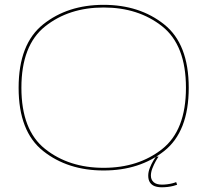

<svg xmlns="http://www.w3.org/2000/svg" viewBox="-20 -701 877 794"><path d="M408.5 4Q557.5 4 659 -76.5Q760.5 -157 760.5 -338Q760.5 -519 659 -600Q557.5 -681 408.5 -681Q259.5 -681 158.2 -600Q57 -519 57 -338Q57 -157 158.5 -76.5Q260 4 408.5 4ZM408.5 -7Q265 -7 166.8 -84.8Q68.5 -162.5 68.5 -338Q68.5 -514 166.8 -592Q265 -670 408.5 -670Q552.5 -670 650.8 -592Q749 -514 749 -338Q749 -162.5 650.8 -84.8Q552.5 -7 408.5 -7ZM649 73.5Q661.5 73.5 674 72Q686.5 70.5 696.8 67.8Q707 65 712.5 63L708.5 52Q703 54.5 693.2 57Q683.5 59.5 672 61Q660.5 62.5 650 62.5Q626.5 62.5 615.2 52.2Q604 42 604 25Q604 11 610.2 -5Q616.5 -21 624.2 -34.8Q632 -48.5 636 -53.5H625Q621.5 -49 613.8 -36Q606 -23 599.5 -6.5Q593 10 593 25.5Q593 42.5 600 53.2Q607 64 619.5 68.8Q632 73.5 649 73.5Z"/></svg>

Font: Anybody Expanded Thin
Style: Regular
Weight: 250
Width: 7
Version: Version 1.113;gftools[0.9.25]